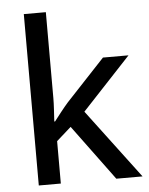

<svg xmlns="http://www.w3.org/2000/svg" viewBox="-54 -804 656 848"><g transform="rotate(-5 274.5 -380.0)"><path d="M181.2 -759.8V-378.9Q181.2 -356.4 179.4 -327.9Q177.7 -299.3 176.3 -275.4H179.7Q190.9 -290 209.7 -314Q228.5 -337.9 243.2 -354.5L415 -538.1H528.3L312.5 -307.1L543.5 0H427.2L246.1 -245.6L181.2 -188V0H83.5V-759.8Z"/></g></svg>

Font: Open Sans Medium
Style: Regular
Weight: 500
Designer: Monotype Design Team
Foundry: Monotype Imaging Inc.
Version: Version 3.000